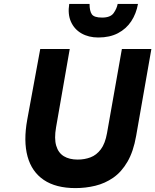

<svg xmlns="http://www.w3.org/2000/svg" viewBox="-20 -951 795 983"><path d="M366.5 12Q266 12 204.2 -29.8Q142.5 -71.5 121 -150Q99.5 -228.5 119.5 -338.5L186 -700H337L267 -299Q257 -241.5 267.8 -205Q278.5 -168.5 306.8 -151.2Q335 -134 378 -134Q413 -134 443.5 -145.5Q474 -157 496.2 -186.5Q518.5 -216 528 -270L604 -700H755L677 -255Q663 -175 632.5 -122.8Q602 -70.5 559.8 -41.2Q517.5 -12 468 0Q418.5 12 366.5 12ZM483.5 -759Q434 -759 397.2 -780Q360.5 -801 343.2 -839.8Q326 -878.5 334.5 -931H438.5Q438.5 -894.5 450.2 -877.8Q462 -861 502.5 -861Q545.5 -861 561.8 -884Q578 -907 582.5 -931H686.5Q677.5 -881 652 -842.2Q626.5 -803.5 584.2 -781.2Q542 -759 483.5 -759Z"/></svg>

Font: Overpass Black
Style: Italic
Weight: 900
Italic angle: -10°
Designer: Delve Withrington, Dave Bailey, Thomas Jockin
Foundry: Delve Fonts LLC
Version: Version 4.000